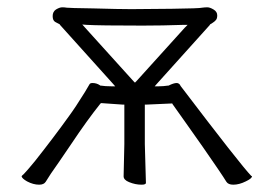

<svg xmlns="http://www.w3.org/2000/svg" viewBox="-20 -500 749 525"><path d="M87 5Q71 5 54 -4Q40 -12 39 -18Q40 -20 45 -24Q53 -32 76 -60Q99 -89 124 -122Q149 -155 169 -183Q186 -206 212 -248L225 -270Q227 -273 233 -273Q244 -273 253 -267L254 -266H255Q268 -264 284 -264H295L288 -272L144 -432V-433Q141 -435 131 -440Q124 -444 124 -456Q124 -468 133 -474Q143 -480 150 -480Q158 -480 162 -479Q167 -478 236 -477Q305 -475 339 -475Q374 -475 450 -476Q526 -477 533 -479Q540 -480 547 -480Q554 -480 564 -474Q574 -468 574 -458Q574 -450 571 -446Q567 -441 562 -438Q557 -435 554 -433V-432L410 -272L403 -264H414Q426 -264 440 -266H441Q455 -273 463 -273Q469 -273 473 -267V-266Q638 -49 667 -19H668L669 -18Q669 -12 652 -4Q634 5 618 5Q604 5 599 -3Q593 -13 575 -39.5Q557 -66 534 -99Q511 -132 488.5 -163.5Q466 -195 452 -215L451 -217H448L381 -214H376V-209V-106L379 0Q379 5 367 5Q350 5 333 -2Q318 -8 318 -18L320 -106V-209V-214H315L258 -218H256L254 -216Q218 -171 176 -108Q134 -46 119 -25L105 -3Q100 5 87 5ZM349 -274 353 -278 485 -424 493 -432H481Q424 -430 370 -430Q252 -430 217 -432L205 -433L213 -424L345 -278Z"/></svg>

Font: LXGW WenKai TC Light
Style: Regular
Weight: 300
Designer: LXGW / Fontworks Inc.
Foundry: LXGW / Fontworks Inc.
Version: Version 1.330